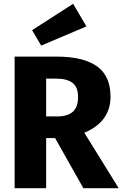

<svg xmlns="http://www.w3.org/2000/svg" viewBox="-20 -991 645 1011"><path d="M562 -482Q562 -445 551.5 -415Q541 -385 522 -361.5Q503 -338 478 -321Q453 -304 424 -292L605 0H419L270 -264H223V0H57V-693H276Q419 -693 490.5 -642Q562 -591 562 -482ZM391 -482Q391 -532 362 -554.5Q333 -577 276 -577H223V-378H283Q336 -378 363.5 -402.5Q391 -427 391 -482ZM149 -832 365 -971 435 -852 197 -751Z"/></svg>

Font: Qzxlaeiskcpccdgjqmyffctclhy
Style: Regular
Weight: 700
Monospace: yes
Designer: Carrois Corporate & Edenspiekermann
Foundry: Carrois Corporate GbR & Edenspiekermann AG
Version: Version 2.001